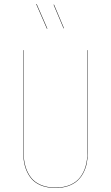

<svg xmlns="http://www.w3.org/2000/svg" viewBox="-20 -931 555 960"><path d="M163.1 -911.1 216.8 -788.1 214.8 -787.1 161.1 -910.2ZM250 -908.2 299.8 -790 297.9 -789.1 248 -907.2ZM418.9 -680.2V-168.9Q418.9 -139.2 413.6 -113.5Q408.2 -87.9 396 -64.9Q383.8 -42 365.5 -25.9Q347.2 -9.8 319.8 -0.5Q292.5 8.8 257.8 8.8Q214.4 8.8 182.1 -5.1Q149.9 -19 131.6 -44.2Q113.3 -69.3 104.7 -100.3Q96.2 -131.3 96.2 -168.9V-680.2H98.1V-168.9Q98.1 -131.8 106.7 -101.1Q115.2 -70.3 133.1 -45.7Q150.9 -21 182.9 -7.1Q214.8 6.8 257.8 6.8Q300.3 6.8 331.8 -7.1Q363.3 -21 381.6 -45.7Q399.9 -70.3 408.4 -101.1Q417 -131.8 417 -168.9V-680.2Z"/></svg>

Font: Fira Sans Compressed Two
Style: Regular
Weight: 100
Width: 1
Designer: Carrois Corporate & Edenspiekermann AG
Foundry: Carrois Corporate GbR & Edenspiekermann AG
Version: Version 4.203;PS 004.203;hotconv 1.0.88;makeotf.lib2.5.64775